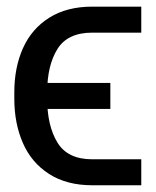

<svg xmlns="http://www.w3.org/2000/svg" viewBox="-20 -550 462 570"><path d="M399.4 -77.1V0H253.9Q177.7 0 125.5 -33.7Q73.2 -67.4 47.9 -125.5Q22.5 -183.6 22.5 -256.8V-276.4Q22.5 -349.6 48.3 -407.2Q74.2 -464.8 126.5 -497.6Q178.7 -530.3 253.9 -530.3H399.4V-453.1H253.9Q180.7 -453.1 150.4 -404.3Q120.1 -355.5 120.1 -276.4V-256.8Q120.1 -176.8 150.4 -127Q180.7 -77.1 253.9 -77.1ZM307.6 -226.6H47.9V-303.7H307.6Z"/></svg>

Font: Pretendard JP Variable
Style: Regular
Weight: 400
Designer: Base glyphs from Inter by Rasmus Andersson; Hangul glyphs from Noto Sans CJK(Source Han Sans) by Jang Soo-young and Kang
Foundry: Kil Hyung-jin
Version: Version 1.307;Glyphs 3.2 (3192)